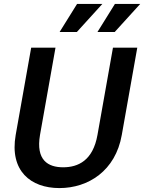

<svg xmlns="http://www.w3.org/2000/svg" viewBox="-20 -943 735 979"><path d="M283 16C430 16 569 -72 601 -255L680 -700H556L477 -255C454 -125 379 -90 302 -90C225 -90 162 -126 184 -255L263 -700H139L60 -255C28 -72 136 16 283 16ZM284 -780H372L502 -923H373ZM477 -780H565L695 -923H566Z"/></svg>

Font: Uncut Sans Semibold
Style: Italic
Weight: 600
Italic angle: -10°
Designer: Kasper Nordkvist
Foundry: Uncut Type
Version: Version 1.111;FEAKit 1.0